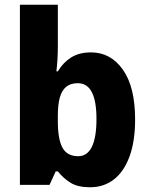

<svg xmlns="http://www.w3.org/2000/svg" viewBox="-20 -780 631 810"><path d="M224 -583Q224 -558 222.5 -531.5Q221 -505 218 -479H224Q246 -516 280 -537.5Q314 -559 364 -559Q447 -559 498.5 -486Q550 -413 550 -276Q550 -184 526.5 -120Q503 -56 460.5 -23Q418 10 360 10Q309 10 278.5 -8.5Q248 -27 224 -57H215L189 0H64V-760H224ZM308 -429Q278 -429 259.5 -414Q241 -399 232.5 -369Q224 -339 224 -292V-268Q224 -193 243.5 -157Q263 -121 310 -121Q348 -121 367.5 -160.5Q387 -200 387 -278Q387 -353 367.5 -391Q348 -429 308 -429Z"/></svg>

Font: Noto Sans Khmer SemiCondensed ExtraBold
Style: Regular
Weight: 800
Width: 4
Designer: Danh Hong and the Monotype Design Team
Foundry: Monotype Imaging Inc.
Version: Version 2.004